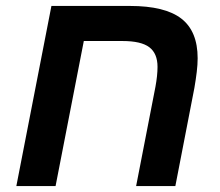

<svg xmlns="http://www.w3.org/2000/svg" viewBox="-20 -626 740 646"><path d="M570 0H438L503 -334Q510 -372 510 -401Q510 -446 482.5 -467Q455 -488 392 -488H262L167 0H35L153 -606H417Q535 -606 590 -563.5Q645 -521 645 -430Q645 -409 642 -384Q639 -359 634 -330Z"/></svg>

Font: Libra Sans Modern
Style: Bold Italic
Weight: 700
Italic angle: -12°
Foundry: Stefan Peev, Context Ltd
Version: Version 1.000